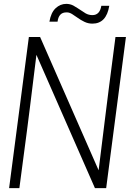

<svg xmlns="http://www.w3.org/2000/svg" viewBox="-20 -971 693 991"><path d="M528 0H470L168 -688L135 -421Q131 -383 80 0H27L129 -780H187L489 -92L521 -350Q535 -466 576 -780H630ZM457 -849Q435 -849 415.5 -858.5Q396 -868 381 -879Q366 -890 352 -898.5Q338 -907 326 -907H322Q283 -907 277 -859H235Q243 -906 267 -928.5Q291 -951 322 -951Q342 -951 359 -942L382 -928L422 -902Q438 -893 457 -893Q495 -893 503 -941H544Q529 -849 457 -849Z"/></svg>

Font: Tanohe Sans Light
Style: Italic
Weight: 300
Designer: Village Type and Design LLC & Cristiano Sobral
Foundry: Cooper Hewitt Smithsonian Design Museum
Version: Version 1.00;September 29, 2021;FontCreator 13.0.0.2655 64-b